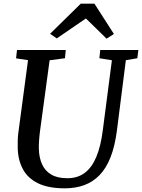

<svg xmlns="http://www.w3.org/2000/svg" viewBox="-20 -1015 773 1045"><path d="M665 -687.5 616.5 -306Q605.5 -220 581.8 -159.5Q558 -99 521.8 -61.8Q485.5 -24.5 438 -7.2Q390.5 10 332.5 10Q243 10 187 -17.5Q131 -45 104.5 -94.5Q78 -144 76.5 -208.5Q76 -227.5 76.5 -248Q77 -268.5 79.5 -290L132.5 -687.5L67.5 -697.5L72.5 -743H338L333.5 -698L250 -687L197.5 -299.5Q194 -272 192.5 -248.2Q191 -224.5 191.5 -205Q192.5 -157.5 208.8 -121.2Q225 -85 258.8 -65Q292.5 -45 346.5 -45Q402 -45 440.8 -73.8Q479.5 -102.5 504 -160.5Q528.5 -218.5 539.5 -306L589 -687L521 -698L525.5 -743H733L727.5 -698ZM252.5 -831 419.5 -995H494L600 -830L560 -804.5Q532 -832 504 -859.5Q476 -887 447.5 -914.5Q407.5 -887 368 -860Q328.5 -833 289 -806Z"/></svg>

Font: Merriweather Light 18pt Medium
Style: Italic
Weight: 500
Italic angle: -7.8°
Version: Version 2.101